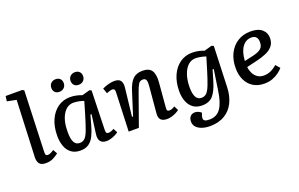

<svg xmlns="http://www.w3.org/2000/svg" viewBox="-112 -1243 3032 1950"><g transform="rotate(-20 1404.5 -268.0)"><path d="M125 -692 26 -712 33 -767H213L231 -756L207 -101Q206 -79 210.5 -68.5Q215 -58 234 -58Q259 -58 299 -87L325 -41Q308 -26 271.5 -6Q235 14 187 14Q136 14 116.5 -11.5Q97 -37 99 -82Z M861 -99Q860 -76 866.5 -67Q873 -58 888 -58Q898 -58 915.5 -63.5Q933 -69 948 -79L972 -34Q959 -23 937 -12Q915 -1 890 6.5Q865 14 842 14Q797 14 776.5 -12Q756 -38 763 -90L790 -294L778 -296L748 -189Q731 -128 709 -82.5Q687 -37 651.5 -11.5Q616 14 559 14Q501 14 462.5 -14.5Q424 -43 405.5 -93Q387 -143 387 -206Q387 -305 420 -378.5Q453 -452 510.5 -492.5Q568 -533 642 -533Q680 -533 714 -525Q748 -517 770 -508L852 -531L873 -522ZM579 -61Q613 -61 635 -83Q657 -105 677 -158.5Q697 -212 726 -308L767 -447Q748 -455 715 -461.5Q682 -468 656 -468Q586 -468 543 -397.5Q500 -327 500 -206Q500 -131 519.5 -96Q539 -61 579 -61ZM705 -685Q705 -715 725 -734.5Q745 -754 776 -754Q807 -754 824.5 -736Q842 -718 842 -690Q842 -660 822.5 -640Q803 -620 769 -620Q740 -620 722.5 -638Q705 -656 705 -685ZM497 -684Q497 -715 516.5 -734.5Q536 -754 567 -754Q599 -754 616 -736Q633 -718 633 -689Q633 -660 613.5 -640Q594 -620 561 -620Q531 -620 514 -638Q497 -656 497 -684Z M1630 -35Q1617 -24 1594.5 -12.5Q1572 -1 1546 6.5Q1520 14 1497 14Q1404 14 1412 -74L1438 -365Q1442 -409 1433.5 -428.5Q1425 -448 1399 -448Q1367 -448 1351 -422.5Q1335 -397 1314 -337L1194 0H1084L1100 -421Q1101 -441 1094.5 -450Q1088 -459 1071 -459Q1053 -459 1010 -442L990 -499Q1001 -505 1023 -513Q1045 -521 1071.5 -527Q1098 -533 1121 -533Q1174 -533 1190.5 -504Q1207 -475 1201 -430L1167 -130L1178 -128L1258 -380Q1283 -459 1321 -496Q1359 -533 1425 -533Q1497 -533 1524 -491Q1551 -449 1544 -365L1522 -103Q1519 -78 1525 -69Q1531 -60 1548 -60Q1574 -60 1606 -82Z M2113 -302 2101 -303 2067 -188Q2038 -89 1997 -41.5Q1956 6 1878 6Q1818 6 1780 -23Q1742 -52 1724 -100.5Q1706 -149 1706 -207Q1706 -305 1739 -378.5Q1772 -452 1829.5 -492.5Q1887 -533 1962 -533Q1999 -533 2033 -525.5Q2067 -518 2089 -508L2172 -531L2194 -522L2178 -84Q2175 11 2140.5 81.5Q2106 152 2040.5 191.5Q1975 231 1880 231Q1835 231 1797 218.5Q1759 206 1736 182Q1713 158 1713 121Q1713 87 1731.5 66.5Q1750 46 1783 46Q1799 46 1818.5 54Q1838 62 1849 75L1839 101Q1834 117 1834 132Q1834 147 1848 156.5Q1862 166 1898 166Q1978 166 2020.5 104.5Q2063 43 2081 -87ZM1898 -69Q1931 -69 1953 -90.5Q1975 -112 1996.5 -167Q2018 -222 2048 -321L2086 -447Q2067 -455 2034 -461.5Q2001 -468 1976 -468Q1928 -468 1893 -435Q1858 -402 1838.5 -343.5Q1819 -285 1819 -210Q1819 -69 1898 -69Z M2593 -533Q2675 -533 2716.5 -496.5Q2758 -460 2758 -404Q2758 -350 2729.5 -316.5Q2701 -283 2654.5 -263.5Q2608 -244 2556 -232L2439 -204Q2442 -172 2457 -140Q2472 -108 2500 -86.5Q2528 -65 2572 -65Q2607 -65 2641 -79Q2675 -93 2714 -126L2753 -81Q2738 -63 2709.5 -40.5Q2681 -18 2640 -2Q2599 14 2548 14Q2477 14 2427 -18Q2377 -50 2351 -105.5Q2325 -161 2325 -233Q2325 -321 2358.5 -389Q2392 -457 2452.5 -495Q2513 -533 2593 -533ZM2648 -399Q2648 -433 2632 -452.5Q2616 -472 2581 -472Q2519 -472 2481 -418Q2443 -364 2438 -270L2540 -293Q2594 -306 2621 -328.5Q2648 -351 2648 -399Z"/></g></svg>

Font: Literata 7pt Medium
Style: Italic
Weight: 500
Italic angle: -2°
Designer: Latin by Veronika Burian and Jose Scaglione. Greek by Irene Vlachou. Cyrillic by Vera Evstafieva
Foundry: TypeTogether
Version: Version 3.002